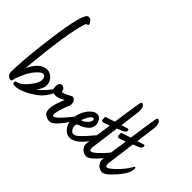

<svg xmlns="http://www.w3.org/2000/svg" viewBox="-115 -1099 1286 1286"><g transform="rotate(45 528.0 -456.0)"><path d="M62 -253.4C84 -495.4 108.7 -657.8 136 -740.5C138.6 -748.4 142.1 -752.4 146.5 -752.4C154.4 -753.3 158 -757.2 157.1 -764.3C156.2 -768.7 152.7 -774.8 146.5 -782.8C140.4 -790.7 133.8 -795.3 126.7 -796.6C119.7 -797.9 114 -796.8 109.6 -793.3C86.7 -778.4 64.2 -687.3 42.2 -520.1C26.4 -404.8 16.3 -303.6 11.9 -216.5C10.1 -180.4 10.6 -159.3 13.2 -153.1C19.4 -137.3 30.4 -128.5 46.2 -126.7C54.1 -125.8 59 -134.6 60.7 -153.1C69.5 -178.6 79.2 -201.5 89.8 -221.8C103 -248.2 117.9 -269.7 134.6 -286.4C161.9 -315.5 181.3 -319 192.7 -297C205.9 -271.5 189.2 -233.2 142.6 -182.2C124.1 -161.9 102.1 -149.2 76.6 -143.9C71.3 -127.2 76.6 -118.8 92.4 -118.8C132.9 -117 183.9 -138.2 245.5 -182.2C276.3 -204.2 302.3 -238.5 323.4 -285.1C336.6 -313.3 335.3 -327.4 319.4 -327.4C296.6 -287.8 274.1 -257.4 252.1 -236.3C241.6 -224.8 228.8 -213.4 213.8 -202C249.9 -249.5 254.3 -289.5 227 -322.1C202.4 -352 171.2 -358.2 133.3 -340.6C108.7 -328.2 85.8 -301.4 64.7 -260C62.9 -257.4 62 -255.2 62 -253.4Z M446.6 -323.4C437 -341 426 -346.7 413.6 -340.6C370.5 -315.9 347.2 -308.4 343.7 -318.1C344.6 -319 344.6 -321.6 343.7 -326C342.8 -331.3 340.6 -335.3 337.1 -337.9C329.2 -344.1 323.4 -347.2 319.9 -347.2C298.8 -349.8 289.1 -334.8 290.9 -302.3C290 -287.3 298.4 -275.9 316 -268C339.7 -261.8 367.4 -268.8 399.1 -289.1C359.5 -199.3 355.6 -145.2 387.2 -126.7C416.3 -110 441.4 -111.3 462.5 -130.7C495.9 -161.5 527.2 -204.2 556.2 -258.7C572 -288.6 574.2 -303.6 562.8 -303.6C560.2 -302.7 549.6 -290 531.1 -265.3C512.6 -241.6 495 -220.4 478.3 -202C449.3 -169.4 429.9 -154.4 420.2 -157.1C415 -159.7 413.2 -167.2 415 -179.5C419.4 -207.7 430.8 -243.8 449.3 -287.8C452.8 -301 451.9 -312.8 446.6 -323.4Z M653.4 -357.7C641.9 -375.3 624.8 -380.6 601.9 -373.6C589.6 -369.2 575.5 -357.7 559.6 -339.2C538.5 -310.2 526.6 -280.7 524 -250.8V-232.3C524 -211.2 528 -192.7 535.9 -176.9C541.2 -166.3 548.6 -157.1 558.3 -149.2C566.2 -141.2 576.4 -136.4 588.7 -134.6C594 -133.8 598.4 -133.3 601.9 -133.3C608.9 -133.3 615.1 -134.2 620.4 -136C631.8 -139.5 642.4 -144.3 652 -150.5C674 -166.3 693.4 -186.6 710.1 -211.2C726 -236.7 736.1 -252.1 740.5 -257.4C749.3 -272.4 754.6 -286.9 756.3 -301C757.2 -303.6 757.6 -305.8 757.6 -307.6C756.8 -315.5 752.4 -315.5 744.4 -307.6C738.3 -299.6 727.7 -286.4 712.8 -268C697.8 -250.4 682.4 -232.8 666.6 -215.2C656 -203.7 645.9 -193.6 636.2 -184.8C625.6 -176 616.4 -170.7 608.5 -169C598.8 -167.2 591.3 -168.5 586 -172.9C580.8 -176.4 576.4 -182.2 572.8 -190.1C568.4 -202.4 566.7 -212.1 567.6 -219.1C569.3 -226.2 572 -231 575.5 -233.6C582.5 -235.4 591.3 -238.5 601.9 -242.9C613.3 -248.2 624.8 -255.2 636.2 -264C645 -271 651.6 -278.1 656 -285.1C660.4 -292.2 663 -299.2 663.9 -306.2C668.3 -322.1 664.8 -339.2 653.4 -357.7ZM620.4 -339.2C632.7 -334 632.7 -322.5 620.4 -304.9C608 -288.2 592.6 -276.8 574.2 -270.6C571.5 -274.1 576.4 -286.9 588.7 -308.9C601 -330.9 611.6 -341 620.4 -339.2Z M778.6 -641.5C776.8 -641.5 774.6 -638.9 772 -633.6C769.4 -627.4 765.4 -605.4 760.1 -567.6C754.8 -531.5 747.8 -483.6 739 -423.7C721.4 -418.4 705.6 -413.2 691.5 -407.9L670.4 -401.3V-381.5C669.5 -370 674.8 -364.3 686.2 -364.3C688 -364.3 693.7 -366.1 703.4 -369.6C712.2 -373.1 722.3 -377.1 733.7 -381.5C732 -370 730.2 -357.3 728.4 -343.2C725.8 -330 723.6 -315.9 721.8 -301C718.3 -274.6 714.8 -249 711.3 -224.4C708.6 -199.8 707.3 -182.6 707.3 -172.9C708.2 -165 711.7 -157.1 717.9 -149.2C722.3 -142.1 727.6 -136.8 733.7 -133.3C746 -126.3 757.5 -122.8 768 -122.8C781.2 -123.6 798.8 -134.6 820.8 -155.8C866.6 -201.5 893.9 -240.7 902.7 -273.2C907.1 -292.6 906.2 -303.2 900 -304.9C897.4 -305.8 895.6 -305.4 894.8 -303.6C877.2 -272.8 858.2 -246.8 838 -225.7C794.9 -180 768.5 -161.9 758.8 -171.6C755.3 -175.1 753.5 -182.2 753.5 -192.7C754.4 -201.5 756.6 -217.8 760.1 -241.6C763.6 -266.2 767.2 -292.2 770.7 -319.4C772.4 -334.4 774.2 -348.9 776 -363C777.7 -372.7 779.5 -385.4 781.2 -401.3C793.6 -405.7 805.9 -410.5 818.2 -415.8C834 -422 842.4 -430.3 843.3 -440.9C842.4 -448.8 841.1 -452.8 839.3 -452.8C836.7 -453.6 830.5 -452.3 820.8 -448.8C811.2 -445.3 799.7 -441.8 786.5 -438.2L802.4 -558.4C806.8 -583.9 806.8 -603.7 802.4 -617.8C798 -633.6 790 -641.5 778.6 -641.5Z M929.6 -641.5C927.8 -641.5 925.6 -638.9 923 -633.6C920.4 -627.4 916.4 -605.4 911.1 -567.6C905.8 -531.5 898.8 -483.6 890 -423.7C872.4 -418.4 856.6 -413.2 842.5 -407.9L821.4 -401.3V-381.5C820.5 -370 825.8 -364.3 837.2 -364.3C839 -364.3 844.7 -366.1 854.4 -369.6C863.2 -373.1 873.3 -377.1 884.7 -381.5C883 -370 881.2 -357.3 879.4 -343.2C876.8 -330 874.6 -315.9 872.8 -301C869.3 -274.6 865.8 -249 862.3 -224.4C859.6 -199.8 858.3 -182.6 858.3 -172.9C859.2 -165 862.7 -157.1 868.9 -149.2C873.3 -142.1 878.6 -136.8 884.7 -133.3C897 -126.3 908.5 -122.8 919 -122.8C932.2 -123.6 949.8 -134.6 971.8 -155.8C1017.6 -201.5 1044.9 -240.7 1053.7 -273.2C1058.1 -292.6 1057.2 -303.2 1051 -304.9C1048.4 -305.8 1046.6 -305.4 1045.8 -303.6C1028.2 -272.8 1009.2 -246.8 989 -225.7C945.9 -180 919.5 -161.9 909.8 -171.6C906.3 -175.1 904.5 -182.2 904.5 -192.7C905.4 -201.5 907.6 -217.8 911.1 -241.6C914.6 -266.2 918.2 -292.2 921.7 -319.4C923.4 -334.4 925.2 -348.9 927 -363C928.7 -372.7 930.5 -385.4 932.2 -401.3C944.6 -405.7 956.9 -410.5 969.2 -415.8C985 -422 993.4 -430.3 994.3 -440.9C993.4 -448.8 992.1 -452.8 990.3 -452.8C987.7 -453.6 981.5 -452.3 971.8 -448.8C962.2 -445.3 950.7 -441.8 937.5 -438.2L953.4 -558.4C957.8 -583.9 957.8 -603.7 953.4 -617.8C949 -633.6 941 -641.5 929.6 -641.5Z"/></g></svg>

Font: Impossible
Style: Reguler
Weight: 400
Designer: Ahsan Design
Foundry: Designer
Version: Version 3.16.0